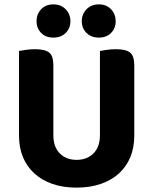

<svg xmlns="http://www.w3.org/2000/svg" viewBox="-20 -841 701 878"><path d="M330 17Q268 17 219.5 0Q171 -17 137 -48Q103 -79 85 -122.5Q67 -166 67 -220V-608Q78 -610 98.5 -613Q119 -616 140 -616Q185 -616 204.5 -601Q224 -586 224 -542V-223Q224 -169 253.5 -139.5Q283 -110 330 -110Q378 -110 407.5 -139.5Q437 -169 437 -223V-608Q448 -610 468.5 -613Q489 -616 510 -616Q555 -616 574.5 -601Q594 -586 594 -542V-220Q594 -166 576 -122.5Q558 -79 524 -48Q490 -17 441 0Q392 17 330 17ZM302 -744Q302 -712 280.5 -690.5Q259 -669 224 -669Q189 -669 168 -690.5Q147 -712 147 -744Q147 -776 168 -798.5Q189 -821 224 -821Q259 -821 280.5 -798.5Q302 -776 302 -744ZM509 -744Q509 -712 488 -690.5Q467 -669 432 -669Q397 -669 375.5 -690.5Q354 -712 354 -744Q354 -776 375.5 -798.5Q397 -821 432 -821Q467 -821 488 -798.5Q509 -776 509 -744Z"/></svg>

Font: Baloo Tammudu 2
Style: Bold
Weight: 700
Designer: Maithili Shingre, Omkar Shende and Ek Type
Foundry: Ek Type
Version: Version 1.640;hotconv 1.0.111;makeotfexe 2.5.65597; ttfautoh